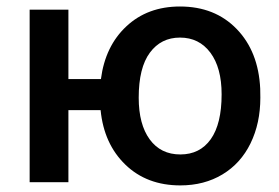

<svg xmlns="http://www.w3.org/2000/svg" viewBox="-20 -558 854 588"><path d="M189.5 -315.9H289.1Q302.2 -417 367.2 -477.5Q432.1 -538.1 531.2 -538.1Q638.2 -538.1 704.8 -469.2Q771.5 -400.4 776.9 -286.6L777.3 -258.8Q777.3 -180.7 747.3 -119.1Q717.3 -57.6 661.4 -23.9Q605.5 9.8 532.2 9.8Q429.7 9.8 364 -53.7Q298.3 -117.2 288.1 -220.7H189.5V0H70.8V-528.3H189.5ZM404.8 -258.8Q404.8 -177.2 438.5 -131.1Q472.2 -85 532.2 -85Q592.3 -85 625.5 -131.8Q658.7 -178.7 658.7 -269Q658.7 -350.6 624.3 -396.7Q589.8 -442.9 531.2 -442.9Q473.1 -442.9 439 -396.7Q404.8 -350.6 404.8 -258.8Z"/></svg>

Font: Roboto Medium
Style: Regular
Weight: 500
Designer: Google
Version: Version 2.134; 2016; ttfautohint (v1.6)